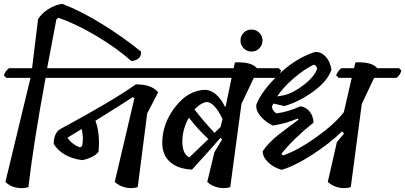

<svg xmlns="http://www.w3.org/2000/svg" viewBox="-20 -974 2098 994"><path d="M177 -874Q194 -904 230.5 -927Q267 -950 303 -954Q404 -915 513.5 -846.5Q623 -778 710 -707Q712 -685 698.5 -672.5Q685 -660 660 -658Q581 -728 476.5 -789.5Q372 -851 283 -882L272 -874L224 -621H373L385 -609Q378 -583 359 -571H216Q153 -229 127 -5Q96 4 63 -3Q30 -10 8 -32L138 -571H13L0 -584Q10 -610 27 -621H146Z M945 -621 957 -609Q950 -583 931 -571H256L243 -584Q253 -610 270 -621ZM676 -466 667 -471Q608 -432 474 -349Q499 -282 490 -188Q479 -173 454.5 -161Q430 -149 405 -145Q302 -159 258 -229Q258 -279 287 -303Q560 -450 683 -537Q765 -538 799 -496L742 -387L693 -5Q661 4 629 -3.5Q597 -11 574 -32ZM395 -211 405 -218Q414 -259 403 -306L329 -261Q354 -225 395 -211Z M1121 -260Q1047 -175 974 -96Q903 -99 861.5 -134.5Q820 -170 820 -235Q820 -334 888 -421.5Q956 -509 1046 -509Q1104 -503 1145 -421L1148 -422L1179 -571H817L803 -584Q813 -609 830 -621H1190L1196 -651Q1282 -655 1310 -621H1423L1435 -609Q1428 -583 1409 -571H1294L1230 -436L1172 -5Q1140 4 1108 -3.5Q1076 -11 1053 -32L1090 -186L1130 -252ZM958 -365Q924 -305 924 -241Q924 -177 960 -159Q1026 -223 1059 -254Q1001 -308 958 -365ZM1122 -317 1132 -358Q1092 -441 1053 -446Q1020 -443 987 -407Q1037 -343 1091 -286Z M1339 -764.5Q1339 -741 1322.5 -724Q1306 -707 1282.5 -707Q1259 -707 1242 -723.5Q1225 -740 1225 -764Q1225 -788 1241.5 -804.5Q1258 -821 1282 -821Q1306 -821 1322.5 -804.5Q1339 -788 1339 -764.5Z M2046 -621 2058 -609Q2051 -583 2032 -571H1917L1853 -436L1796 -5Q1764 4 1732 -3.5Q1700 -11 1677 -32L1724 -238L1761 -283L1751 -294Q1685 -230 1594 -171.5Q1503 -113 1438 -95Q1397 -106 1368.5 -133.5Q1340 -161 1340 -191Q1369 -235 1425 -279Q1444 -294 1478 -319Q1512 -344 1526 -355L1521 -360Q1459 -334 1392 -324Q1354 -343 1329 -372Q1304 -401 1307 -432Q1333 -501 1421.5 -587Q1510 -673 1611 -705Q1641 -707 1665 -682Q1689 -657 1696 -613Q1676 -554 1601.5 -500Q1527 -446 1452 -425L1395 -438Q1392 -433 1388 -421Q1389 -402 1411 -387Q1469 -394 1536 -424Q1565 -419 1583.5 -396Q1602 -373 1603 -339Q1500 -257 1437 -178L1445 -169Q1521 -195 1616.5 -263Q1712 -331 1760 -393L1801 -571H1734L1720 -584Q1730 -609 1748 -621H1813L1820 -651Q1905 -655 1933 -621ZM1415 -475 1446 -480Q1496 -491 1551.5 -533.5Q1607 -576 1622 -618Q1619 -636 1604 -639Q1556 -616 1501.5 -569.5Q1447 -523 1415 -475Z"/></svg>

Font: Tillana Medium
Style: Regular
Weight: 500
Designer: Lipi Raval (Devanagari, Latin), Jonny Pinhorn (Latin)
Foundry: Indian Type Foundry
Version: Version 2.003;PS 1.0;hotconv 1.0.79;makeotf.lib2.5.61930; tt